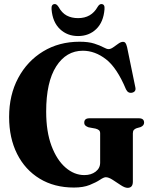

<svg xmlns="http://www.w3.org/2000/svg" viewBox="-20 -916 744 948"><path d="M636 -19Q636 11.5 610 11.5Q596.5 11.5 576.8 -1.5Q557 -14.5 536.8 -27.8Q516.5 -41 502.5 -41Q492.5 -41 473.5 -28.2Q454.5 -15.5 423 -2.8Q391.5 10 345 10Q248 10 176 -33.8Q104 -77.5 64.5 -156Q25 -234.5 25 -338.5Q25 -447 69.8 -530.8Q114.5 -614.5 193 -662.2Q271.5 -710 373 -710Q417 -710 445.5 -700.8Q474 -691.5 490.5 -682.5Q507 -673.5 516 -673.5Q526.5 -673.5 539.2 -682.5Q552 -691.5 564.5 -700.5Q577 -709.5 588 -709.5Q595 -709.5 599.2 -704.2Q603.5 -699 607.5 -683L648 -486Q653.5 -464 633 -458.5Q612.5 -453.5 602 -475Q557.5 -581.5 503.2 -623.5Q449 -665.5 389 -665.5Q307 -665.5 257.5 -588.2Q208 -511 208 -365Q208 -266 234.2 -196Q260.5 -126 303.5 -88.8Q346.5 -51.5 396.5 -51.5Q430 -51.5 452.2 -68.5Q474.5 -85.5 474.5 -113V-257.5Q474.5 -268 468.8 -273Q463 -278 452 -281L417 -287.5Q407 -291 401.5 -296.2Q396 -301.5 396 -310.5Q396 -332 421.5 -332H665.5Q691.5 -332 691.5 -310.5Q691.5 -296 674 -288.5L654.5 -283Q646 -280 641 -274.5Q636 -269 636 -257.5ZM365.5 -826.5Q431 -826.5 462 -882Q470.5 -896 480 -896Q498.5 -896 496 -870.5Q491 -807 455.2 -772.5Q419.5 -738 365.5 -738Q312 -738 275.8 -772.5Q239.5 -807 234.5 -870.5Q232.5 -896 251 -896Q260 -896 269 -882Q285.5 -852 309.5 -839.2Q333.5 -826.5 365.5 -826.5Z"/></svg>

Font: Fraunces 144pt Soft
Style: Bold
Weight: 700
Version: Version 1.000;[0bf87f6ff]